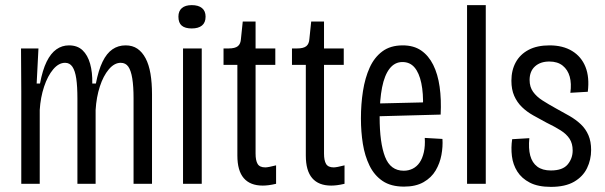

<svg xmlns="http://www.w3.org/2000/svg" viewBox="-20 -717 2359 749"><path d="M63 0V-360L62 -528H130L123 -391H136Q146 -444 162 -476.5Q178 -509 200 -524.5Q222 -540 249 -540Q282 -540 302 -521Q322 -502 331.5 -468.5Q341 -435 340 -391H354Q364 -443 380 -476Q396 -509 418.5 -524.5Q441 -540 470 -540Q497 -540 516 -527Q535 -514 548 -489.5Q561 -465 567 -429.5Q573 -394 573 -349V0H501V-334Q501 -380 496 -411Q491 -442 480.5 -457Q470 -472 451 -472Q426 -472 404.5 -446.5Q383 -421 369.5 -379.5Q356 -338 353 -288V0H282V-332Q282 -380 277.5 -410.5Q273 -441 262.5 -456.5Q252 -472 234 -472Q209 -472 187.5 -446.5Q166 -421 152 -379Q138 -337 135 -288V0Z M694 0V-528H767V0ZM728 -606Q702 -606 689 -617Q676 -628 676 -652Q676 -674 689.5 -685.5Q703 -697 728 -697Q754 -697 768 -685.5Q782 -674 782 -652Q782 -629 768 -617.5Q754 -606 728 -606Z M1005 7Q956 7 931 -22Q906 -51 906 -110V-464H852V-528H872Q897 -528 908 -537Q919 -546 920 -566L927 -633H977V-528H1054V-464H977V-118Q977 -91 985 -77.5Q993 -64 1015 -64Q1020 -64 1031 -66Q1042 -68 1057 -72V0Q1040 4 1027.5 5.5Q1015 7 1005 7Z M1272 7Q1223 7 1198 -22Q1173 -51 1173 -110V-464H1119V-528H1139Q1164 -528 1175 -537Q1186 -546 1187 -566L1194 -633H1244V-528H1321V-464H1244V-118Q1244 -91 1252 -77.5Q1260 -64 1282 -64Q1287 -64 1298 -66Q1309 -68 1324 -72V0Q1307 4 1294.5 5.5Q1282 7 1272 7Z M1556 11Q1505 11 1472.5 -11Q1440 -33 1421.5 -71Q1403 -109 1395.5 -156Q1388 -203 1388 -255Q1388 -311 1396 -362Q1404 -413 1422 -453Q1440 -493 1471.5 -516.5Q1503 -540 1551 -540Q1594 -540 1623 -520Q1652 -500 1670 -464Q1688 -428 1695 -378.5Q1702 -329 1699 -270L1440 -263V-313L1650 -318L1630 -298Q1632 -353 1623.5 -393Q1615 -433 1597 -454Q1579 -475 1550 -475Q1520 -475 1500 -449.5Q1480 -424 1470.5 -376Q1461 -328 1461 -260Q1461 -160 1482 -105.5Q1503 -51 1555 -51Q1574 -51 1590 -59Q1606 -67 1617 -83Q1628 -99 1633.5 -123.5Q1639 -148 1637 -179L1706 -175Q1708 -145 1702 -112.5Q1696 -80 1679.5 -52Q1663 -24 1632.5 -6.5Q1602 11 1556 11Z M1802 0V-697H1875V0Z M2129 12Q2079 12 2047 -4.5Q2015 -21 1998 -48Q1981 -75 1977 -108Q1973 -141 1978 -174L2045 -178Q2041 -138 2048.5 -110Q2056 -82 2076 -67Q2096 -52 2129 -52Q2175 -52 2194.5 -75.5Q2214 -99 2214 -130Q2214 -157 2202 -175.5Q2190 -194 2167 -208.5Q2144 -223 2111 -239Q2085 -253 2060 -267Q2035 -281 2016 -299.5Q1997 -318 1986 -343Q1975 -368 1975 -402Q1975 -443 1992 -474Q2009 -505 2042 -522.5Q2075 -540 2124 -540Q2176 -540 2212 -518Q2248 -496 2264 -456Q2280 -416 2273 -359L2205 -355Q2210 -391 2202.5 -418Q2195 -445 2175 -461Q2155 -477 2123 -477Q2088 -477 2067 -458Q2046 -439 2046 -405Q2046 -378 2059.5 -359Q2073 -340 2096.5 -325Q2120 -310 2149 -294Q2177 -279 2202 -264.5Q2227 -250 2246 -232Q2265 -214 2275.5 -189.5Q2286 -165 2286 -132Q2286 -94 2270 -61Q2254 -28 2219.5 -8Q2185 12 2129 12Z"/></svg>

Font: Bricolage Grotesque 24pt Condensed Light
Style: Regular
Weight: 300
Width: 3
Designer: Mathieu Triay
Foundry: Atelier Triay
Version: Version 1.001;gftools[0.9.33.dev8+g029e19f]